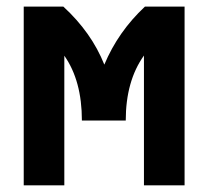

<svg xmlns="http://www.w3.org/2000/svg" viewBox="-20 -557 626 577"><path d="M51.3 0V-537.1H170.4Q254.9 -459.5 293.5 -362.8Q335 -461.9 415.5 -537.1H534.7V0H412.6V-390.1Q357.9 -313.5 357.9 -194.8H226.1Q226.1 -314.5 173.3 -389.6V0Z"/></svg>

Font: Consola Mono
Style: Bold
Weight: 700
Monospace: yes
Designer: Wojciech Kalinowski "wmk69" (wmk69@o2.pl)
Foundry: Wojciech Kalinowski "wmk69" (wmk69@o2.pl)
Version: Version 2.1.0